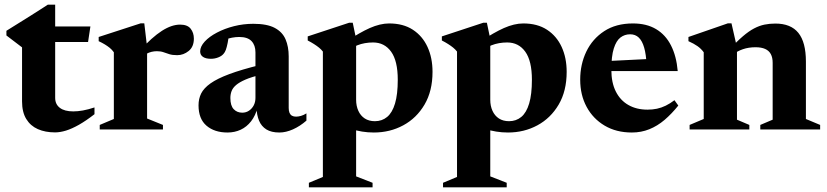

<svg xmlns="http://www.w3.org/2000/svg" viewBox="-20 -555 3544 823"><path d="M216.5 -135.5Q216.5 -108 236.5 -92.8Q256.5 -77.5 294 -77.5Q313 -77.5 335.5 -81.5Q358 -85.5 385 -94.5V-65.5Q349 -37.5 318.5 -20.2Q288 -3 262.8 4.8Q237.5 12.5 216 12.5Q174 12.5 142.2 -1.5Q110.5 -15.5 92.5 -45Q74.5 -74.5 74.5 -120.5V-352L7.5 -403V-423Q21 -431.5 38.2 -442.2Q55.5 -453 74.8 -465Q94 -477 113.5 -489.2Q133 -501.5 151.2 -513.2Q169.5 -525 185 -535H216.5V-429.5ZM159 -375V-441.5H367.5L357.5 -375Z M752 -449.5Q783.5 -449.5 797.2 -432Q811 -414.5 811 -389.5Q811 -354.5 788.8 -336.5Q766.5 -318.5 739.5 -318.5Q719 -318.5 705.8 -322.8Q692.5 -327 680.8 -331.2Q669 -335.5 652.5 -335.5Q641 -335.5 629.5 -332.8Q618 -330 607.5 -324.2Q597 -318.5 587 -309.5L576.5 -335Q604.5 -366 628.5 -387.5Q652.5 -409 674 -422.8Q695.5 -436.5 714.8 -443Q734 -449.5 752 -449.5ZM610.5 -353V-47L678.5 -19.5V0H407.5V-19.5L468 -45V-331Q460 -342 450.5 -349.8Q441 -357.5 429.5 -364.5Q418 -371.5 403 -378.5V-396.5L583 -455H598.5Z M1097 -277 1099.5 -235Q1058 -225 1032 -213.8Q1006 -202.5 992 -190.5Q978 -178.5 972.8 -164.8Q967.5 -151 967.5 -135Q967.5 -102 981.8 -87Q996 -72 1018.5 -72Q1034.5 -72 1047.2 -80.5Q1060 -89 1067.5 -103.2Q1075 -117.5 1075 -135.5V-330.5Q1075 -361 1058.2 -378.8Q1041.5 -396.5 1005.5 -396.5Q990.5 -396.5 974.5 -393.5Q958.5 -390.5 945.5 -385L963 -419Q959.5 -389.5 955.8 -370.8Q952 -352 948 -341.2Q944 -330.5 938 -324Q930 -314.5 915.2 -308.8Q900.5 -303 884 -303Q862 -303 850 -311.2Q838 -319.5 838 -334.5Q838 -355.5 857.5 -376.8Q877 -398 909.8 -415.2Q942.5 -432.5 983 -442.8Q1023.5 -453 1066 -453Q1124.5 -453 1157.5 -435.5Q1190.5 -418 1204 -386.5Q1217.5 -355 1217.5 -313.5V-92Q1217.5 -79.5 1221 -71.2Q1224.5 -63 1231.5 -59Q1238.5 -55 1249 -55Q1258.5 -55 1270 -58.2Q1281.5 -61.5 1293.5 -69V-38Q1266 -14 1235.8 -0.5Q1205.5 13 1177.5 13Q1143 13 1121.8 -0.2Q1100.5 -13.5 1090.5 -37.5Q1080.5 -61.5 1079.5 -94L1084.5 -95Q1075 -59 1056.2 -35Q1037.5 -11 1011.8 1Q986 13 955 13Q899.5 13 865.2 -16.2Q831 -45.5 831 -103.5Q831 -131.5 842.2 -154.2Q853.5 -177 882.2 -197.5Q911 -218 963.2 -237.5Q1015.5 -257 1097 -277Z M1685 -213Q1685 -294 1656.5 -333.5Q1628 -373 1579 -373Q1561.5 -373 1544.2 -370Q1527 -367 1510.8 -360.5Q1494.5 -354 1480 -343L1468.5 -380Q1495 -397.5 1519 -411.2Q1543 -425 1565 -434.8Q1587 -444.5 1607.8 -449.5Q1628.5 -454.5 1648 -454.5Q1708.5 -454.5 1749.8 -427.5Q1791 -400.5 1812.5 -353.8Q1834 -307 1834 -247Q1834 -165 1799.8 -106.8Q1765.5 -48.5 1708.5 -17.8Q1651.5 13 1582.5 13Q1556.5 13 1531.8 9Q1507 5 1481.2 -3.2Q1455.5 -11.5 1425 -25.5H1506.5V201L1577 228.5V248H1304V228.5L1364 203.5V-334Q1357 -343 1347.5 -350.8Q1338 -358.5 1326.2 -366Q1314.5 -373.5 1299 -381.5V-399L1476.5 -457.5H1492L1506.5 -388V-127.5Q1506.5 -101 1516 -80Q1525.5 -59 1543.5 -47.2Q1561.5 -35.5 1587 -35.5Q1617.5 -35.5 1639.5 -53.8Q1661.5 -72 1673.2 -111.2Q1685 -150.5 1685 -213Z M2260 -213Q2260 -294 2231.5 -333.5Q2203 -373 2154 -373Q2136.5 -373 2119.2 -370Q2102 -367 2085.8 -360.5Q2069.5 -354 2055 -343L2043.5 -380Q2070 -397.5 2094 -411.2Q2118 -425 2140 -434.8Q2162 -444.5 2182.8 -449.5Q2203.5 -454.5 2223 -454.5Q2283.5 -454.5 2324.8 -427.5Q2366 -400.5 2387.5 -353.8Q2409 -307 2409 -247Q2409 -165 2374.8 -106.8Q2340.5 -48.5 2283.5 -17.8Q2226.5 13 2157.5 13Q2131.5 13 2106.8 9Q2082 5 2056.2 -3.2Q2030.5 -11.5 2000 -25.5H2081.5V201L2152 228.5V248H1879V228.5L1939 203.5V-334Q1932 -343 1922.5 -350.8Q1913 -358.5 1901.2 -366Q1889.5 -373.5 1874 -381.5V-399L2051.5 -457.5H2067L2081.5 -388V-127.5Q2081.5 -101 2091 -80Q2100.5 -59 2118.5 -47.2Q2136.5 -35.5 2162 -35.5Q2192.5 -35.5 2214.5 -53.8Q2236.5 -72 2248.2 -111.2Q2260 -150.5 2260 -213Z M2693 -454.5Q2751.5 -454.5 2792.2 -430.2Q2833 -406 2856.2 -360.2Q2879.5 -314.5 2885 -250.5H2567V-292.5L2818.5 -305L2751.5 -278Q2749.5 -322 2741.2 -350.8Q2733 -379.5 2718.2 -393.8Q2703.5 -408 2681 -408Q2657.5 -408 2639.5 -394.2Q2621.5 -380.5 2611 -347.2Q2600.5 -314 2600.5 -256Q2600.5 -200.5 2619.8 -162.5Q2639 -124.5 2673.8 -104.8Q2708.5 -85 2755.5 -85Q2777 -85 2796 -89Q2815 -93 2833.5 -102Q2852 -111 2871 -125.5L2887.5 -102.5Q2859.5 -67.5 2828.8 -41.2Q2798 -15 2763.2 -1Q2728.5 13 2688.5 13Q2621.5 13 2571.8 -16.5Q2522 -46 2494.5 -97Q2467 -148 2467 -213.5Q2467 -279 2493.2 -333.8Q2519.5 -388.5 2570 -421.5Q2620.5 -454.5 2693 -454.5Z M3139 -351.5V-42L3192 -19.5V0H2936V-19.5L2996.5 -45V-331Q2985 -346.5 2969.8 -357.2Q2954.5 -368 2931 -378.5V-396.5L3100 -455H3115.5ZM3239 -19.5 3292 -42V-285.5Q3292 -308.5 3284 -323.2Q3276 -338 3259.8 -345.2Q3243.5 -352.5 3218.5 -352.5Q3189 -352.5 3164.2 -344Q3139.5 -335.5 3124 -322L3105.5 -341.5Q3138 -377 3164 -399.2Q3190 -421.5 3212.5 -433.2Q3235 -445 3257 -449.5Q3279 -454 3303.5 -454Q3370 -454 3402.2 -414Q3434.5 -374 3434.5 -291V-45L3495.5 -19.5V0H3239Z"/></svg>

Font: Newsreader 24pt
Style: Bold
Weight: 700
Designer: Hugues Gentile
Foundry: Production Type
Version: Version 1.003